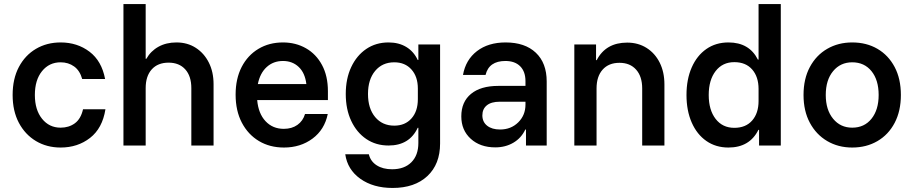

<svg xmlns="http://www.w3.org/2000/svg" viewBox="-20 -720 4520 950"><path d="M280 10Q211.7 10 157.9 -22.1Q104.2 -54.2 73.3 -112.5Q42.5 -170.8 42.5 -250Q42.5 -330 73.3 -388.3Q104.2 -446.7 157.9 -478.3Q211.7 -510 280 -510Q362.5 -510 422.9 -464.2Q483.3 -418.3 500 -329.2H386.7Q375 -370.8 346.7 -391.2Q318.3 -411.7 280 -411.7Q223.3 -411.7 187.9 -367.9Q152.5 -324.2 152.5 -250Q152.5 -176.7 187.9 -132.5Q223.3 -88.3 280 -88.3Q320.8 -88.3 350.4 -110Q380 -131.7 390.8 -179.2H501.7Q486.7 -85 425.4 -37.5Q364.2 10 280 10Z M590.8 0V-700H700.8V-429.2H704.2Q725.8 -467.5 764.2 -488.8Q802.5 -510 853.3 -510Q907.5 -510 948.8 -483.3Q990 -456.7 1013.3 -410.4Q1036.7 -364.2 1036.7 -303.3V0H926.7V-284.2Q926.7 -343.3 896.7 -376.7Q866.7 -410 814.2 -410Q760.8 -410 730.8 -376.7Q700.8 -343.3 700.8 -284.2V0Z M1385 10Q1315 10 1261.3 -22.1Q1207.5 -54.2 1176.7 -112.9Q1145.8 -171.7 1145.8 -251.7Q1145.8 -330.8 1175.8 -388.8Q1205.8 -446.7 1258.8 -478.3Q1311.7 -510 1380 -510Q1443.3 -510 1493.8 -481.2Q1544.2 -452.5 1573.3 -398.3Q1602.5 -344.2 1602.5 -268.3V-225H1252.5Q1258.3 -158.3 1293.8 -120.4Q1329.2 -82.5 1384.2 -82.5Q1424.2 -82.5 1451.7 -102.1Q1479.2 -121.7 1489.2 -155.8H1601.7Q1585.8 -78.3 1526.3 -34.2Q1466.7 10 1385 10ZM1255.8 -304.2H1495.8Q1489.2 -359.2 1457.9 -388.8Q1426.7 -418.3 1380 -418.3Q1332.5 -418.3 1299.6 -388.3Q1266.7 -358.3 1255.8 -304.2Z M1922.5 210Q1826.7 210 1762.9 164.6Q1699.2 119.2 1688.3 43.3H1805Q1813.3 78.3 1843.8 97.9Q1874.2 117.5 1920 117.5Q1980.8 117.5 2015.4 82.9Q2050 48.3 2050 -12.5V-87.5H2046.7Q2005.8 0 1902.5 0Q1840 0 1792.5 -32.1Q1745 -64.2 1717.9 -121.7Q1690.8 -179.2 1690.8 -255Q1690.8 -330.8 1717.9 -388.3Q1745 -445.8 1792.5 -477.9Q1840 -510 1902.5 -510Q1953.3 -510 1990.4 -487.5Q2027.5 -465 2046.7 -423.3H2050V-500H2157.5V-10Q2157.5 92.5 2094.6 151.2Q2031.7 210 1922.5 210ZM1930.8 -98.3Q1984.2 -98.3 2015.8 -133.8Q2047.5 -169.2 2047.5 -229.2V-281.7Q2047.5 -340.8 2015.8 -376.2Q1984.2 -411.7 1930.8 -411.7Q1871.7 -411.7 1836.2 -369.2Q1800.8 -326.7 1800.8 -255Q1800.8 -183.3 1836.2 -140.8Q1871.7 -98.3 1930.8 -98.3Z M2430.8 9.2Q2355.8 9.2 2309.2 -33.3Q2262.5 -75.8 2262.5 -144.2Q2262.5 -215.8 2310.4 -255.4Q2358.3 -295 2445.8 -295H2580V-318.3Q2580 -365.8 2553.8 -392.1Q2527.5 -418.3 2480.8 -418.3Q2399.2 -418.3 2382.5 -349.2H2270.8Q2284.2 -424.2 2340 -467.1Q2395.8 -510 2481.7 -510Q2577.5 -510 2631.2 -459.2Q2685 -408.3 2685 -316.7V0H2582.5V-79.2H2579.2Q2559.2 -36.7 2520 -13.8Q2480.8 9.2 2430.8 9.2ZM2454.2 -79.2Q2508.3 -79.2 2544.2 -114.6Q2580 -150 2580 -202.5V-216.7H2452.5Q2410.8 -216.7 2388.8 -198.8Q2366.7 -180.8 2366.7 -149.2Q2366.7 -116.7 2390.4 -97.9Q2414.2 -79.2 2454.2 -79.2Z M2821.7 0V-500H2929.2V-422.5H2932.5Q2977.5 -509.2 3083.3 -509.2Q3137.5 -509.2 3179.2 -482.9Q3220.8 -456.7 3244.2 -410Q3267.5 -363.3 3267.5 -302.5V0H3157.5V-282.5Q3157.5 -341.7 3127.5 -375.4Q3097.5 -409.2 3045 -409.2Q2991.7 -409.2 2961.7 -375.4Q2931.7 -341.7 2931.7 -282.5V0Z M3584.2 10Q3521.7 10 3475 -22.5Q3428.3 -55 3402.5 -113.8Q3376.7 -172.5 3376.7 -250Q3376.7 -327.5 3402.5 -386.2Q3428.3 -445 3475 -477.5Q3521.7 -510 3584.2 -510Q3687.5 -510 3730 -425H3733.3V-700H3843.3V0H3735.8V-77.5H3732.5Q3689.2 10 3584.2 10ZM3613.3 -87.5Q3670 -87.5 3701.7 -123.8Q3733.3 -160 3733.3 -220V-280Q3733.3 -340 3701.7 -376.2Q3670 -412.5 3613.3 -412.5Q3555 -412.5 3520.8 -368.3Q3486.7 -324.2 3486.7 -250Q3486.7 -175.8 3520.8 -131.7Q3555 -87.5 3613.3 -87.5Z M4196.7 10Q4127.5 10 4072.9 -22.1Q4018.3 -54.2 3987.1 -112.5Q3955.8 -170.8 3955.8 -250Q3955.8 -330 3987.1 -388.3Q4018.3 -446.7 4072.9 -478.3Q4127.5 -510 4196.7 -510Q4267.5 -510 4321.7 -478.3Q4375.8 -446.7 4406.7 -388.3Q4437.5 -330 4437.5 -250Q4437.5 -170.8 4406.7 -112.1Q4375.8 -53.3 4321.2 -21.7Q4266.7 10 4196.7 10ZM4196.7 -88.3Q4256.7 -88.3 4292.1 -132.5Q4327.5 -176.7 4327.5 -250Q4327.5 -324.2 4292.1 -367.9Q4256.7 -411.7 4196.7 -411.7Q4138.3 -411.7 4102.1 -367.9Q4065.8 -324.2 4065.8 -250Q4065.8 -176.7 4102.1 -132.5Q4138.3 -88.3 4196.7 -88.3Z"/></svg>

Font: Funnel Sans Medium
Style: Regular
Weight: 500
Version: Version 1.000; Beta; Release 5; Build 24; ttfautohint (v1.8.